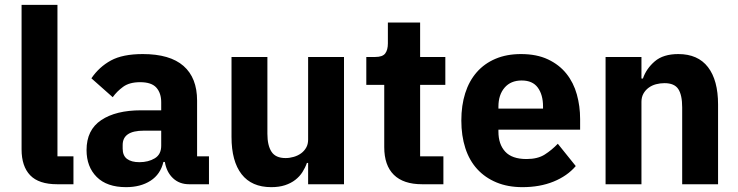

<svg xmlns="http://www.w3.org/2000/svg" viewBox="-20 -760 3045 792"><path d="M216 0Q140 0 104.5 -37Q69 -74 69 -144V-740H217V-115H283V0Z M760 0Q720 0 693.5 -25Q667 -50 660 -92H654Q642 -41 601 -14.5Q560 12 500 12Q421 12 379 -30Q337 -72 337 -141Q337 -224 397.5 -264.5Q458 -305 562 -305H645V-338Q645 -376 625 -398.5Q605 -421 558 -421Q514 -421 488 -402Q462 -383 445 -359L357 -437Q389 -484 437.5 -510.5Q486 -537 569 -537Q681 -537 737 -488Q793 -439 793 -345V-115H842V0ZM555 -91Q592 -91 618.5 -107Q645 -123 645 -159V-221H573Q486 -221 486 -162V-147Q486 -118 504 -104.5Q522 -91 555 -91Z M1251 -88H1246Q1239 -68 1227.5 -50Q1216 -32 1198 -18Q1180 -4 1155.5 4Q1131 12 1099 12Q1018 12 976.5 -41.5Q935 -95 935 -195V-525H1083V-208Q1083 -160 1100 -134Q1117 -108 1158 -108Q1175 -108 1192 -113Q1209 -118 1222 -127.5Q1235 -137 1243 -151Q1251 -165 1251 -184V-525H1399V0H1251Z M1721 0Q1644 0 1604.5 -39Q1565 -78 1565 -153V-410H1491V-525H1528Q1558 -525 1569 -539.5Q1580 -554 1580 -581V-667H1713V-525H1817V-410H1713V-115H1809V0Z M2135 12Q2075 12 2028 -7.5Q1981 -27 1948.5 -62.5Q1916 -98 1899.5 -149Q1883 -200 1883 -263Q1883 -325 1899 -375.5Q1915 -426 1946.5 -462Q1978 -498 2024 -517.5Q2070 -537 2129 -537Q2194 -537 2240.5 -515Q2287 -493 2316.5 -456Q2346 -419 2359.5 -370.5Q2373 -322 2373 -269V-225H2036V-217Q2036 -165 2064 -134.5Q2092 -104 2152 -104Q2198 -104 2227 -122.5Q2256 -141 2281 -167L2355 -75Q2320 -34 2263.5 -11Q2207 12 2135 12ZM2132 -428Q2087 -428 2061.5 -398.5Q2036 -369 2036 -320V-312H2220V-321Q2220 -369 2198.5 -398.5Q2177 -428 2132 -428Z M2478 0V-525H2626V-436H2632Q2646 -477 2681 -507Q2716 -537 2778 -537Q2859 -537 2900.5 -483Q2942 -429 2942 -329V0H2794V-317Q2794 -368 2778 -392.5Q2762 -417 2721 -417Q2703 -417 2686 -412.5Q2669 -408 2655.5 -398Q2642 -388 2634 -373.5Q2626 -359 2626 -340V0Z"/></svg>

Font: IBM Plex Sans KR
Style: Bold
Weight: 700
Designer: Mike Abbink; Paul van der Laan; Pieter van Rosmalen; Wujin Sim; Chorong Kim; Dohee Lee;
Foundry: Sandoll Inc.
Version: Version 1.001